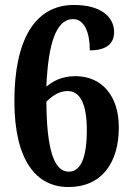

<svg xmlns="http://www.w3.org/2000/svg" viewBox="-20 -744 529 774"><path d="M256 10C390 10 459 -88 459 -230C459 -360 389 -437 284 -437C228 -437 193 -416 167 -395C174 -569 207 -667 274 -667C321 -667 342 -612 342 -541C413 -541 440 -571 440 -615C440 -672 392 -724 278 -724C117 -724 38 -577 38 -337C38 -97 126 10 256 10ZM257 -52C198 -52 168 -141 167 -334C186 -353 215 -377 252 -377C300 -377 330 -331 330 -220C330 -102 303 -52 257 -52Z"/></svg>

Font: Noto Serif Condensed
Style: Bold
Weight: 700
Width: 3
Designer: Monotype Design Team
Foundry: Monotype Imaging Inc.
Version: Version 2.015